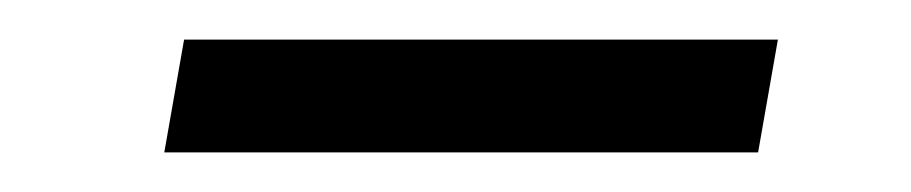

<svg xmlns="http://www.w3.org/2000/svg" viewBox="-20 -346 460 97"><path d="M73 -326H373L363 -269H63Z"/></svg>

Font: Oak Sans Light Italic
Style: Regular
Weight: 400
Italic angle: -9.5°
Foundry: Erik Kennedy, Walven
Version: Version 1.000;Glyphs 3.1.2 (3151)